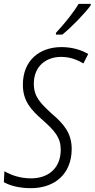

<svg xmlns="http://www.w3.org/2000/svg" viewBox="-32 -969 492 999"><path d="M259 -798V-789H292C337 -824 411 -901 440 -941V-949H377C352 -906 304 -846 259 -798ZM129 10C254 10 341 -65 341 -194C341 -276 300 -324 238 -377C178 -432 144 -466 144 -533C144 -626 209 -673 286 -673C332 -673 370 -658 402 -639L427 -688C394 -708 345 -724 288 -724C175 -724 87 -656 87 -528C87 -444 129 -398 187 -347C255 -287 284 -252 284 -190C284 -91 216 -41 130 -41C74 -41 27 -57 -9 -78L-12 -21C21 -3 67 10 129 10Z"/></svg>

Font: Noto Sans Condensed Light
Style: Italic
Weight: 300
Width: 3
Italic angle: -12°
Designer: Monotype Design Team
Foundry: Monotype Imaging Inc.
Version: Version 2.013